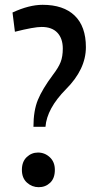

<svg xmlns="http://www.w3.org/2000/svg" viewBox="-20 -763 413 798"><path d="M337 -567Q337 -475 254 -392Q175 -312 169 -236H119Q119 -303 137.5 -348Q156 -393 200 -452Q223 -482 232 -505Q241 -528 241 -561Q241 -603 218.5 -627Q196 -651 153 -651Q121 -651 42 -631L32 -711Q101 -743 157 -743Q244 -743 290.5 -698Q337 -653 337 -567ZM208 -57Q208 -22 188.5 -3.5Q169 15 141 15Q113 15 92 -4Q71 -23 71 -57Q71 -91 91 -110Q111 -129 138 -129Q166 -129 187 -109.5Q208 -90 208 -57Z"/></svg>

Font: Myanmar Chatu
Style: Regular
Weight: 400
Designer: Danh Hong
Foundry: Google Inc.
Version: Version 2.00 November 20, 2015